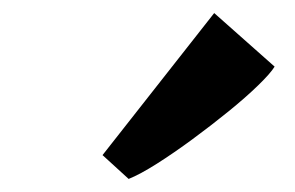

<svg xmlns="http://www.w3.org/2000/svg" viewBox="-20 -905 452 294"><path d="M137 -667.5 308 -885 400.5 -803Q394.5 -793 375.5 -774.5Q356.5 -756 330 -734.5Q303.5 -713 275 -692Q246.5 -671 220.5 -654.5Q194.5 -638 177 -631Z"/></svg>

Font: Merriweather 24pt Black
Style: Italic
Weight: 900
Italic angle: -7.8°
Designer: Eben Sorkin
Foundry: Eben Sorkin
Version: Version 2.101